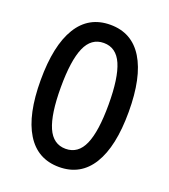

<svg xmlns="http://www.w3.org/2000/svg" viewBox="-132 -808 804 911"><g transform="rotate(20 270.0 -353.0)"><path d="M270 5.9Q161.1 5.9 104.5 -86.2Q47.9 -178.2 47.9 -352.5Q47.9 -527.3 104.5 -619.6Q161.1 -711.9 270 -711.9Q378.9 -711.9 435.5 -619.6Q492.2 -527.3 492.2 -352.5Q492.2 -178.2 435.5 -86.2Q378.9 5.9 270 5.9ZM270 -85.9Q333 -85.9 361.8 -151.6Q390.6 -217.3 390.6 -352.5Q390.6 -487.8 361.8 -554Q333 -620.1 270 -620.1Q207 -620.1 178.2 -554Q149.4 -487.8 149.4 -352.5Q149.4 -217.3 178.2 -151.6Q207 -85.9 270 -85.9Z"/></g></svg>

Font: Kay Pho Du
Style: Bold
Weight: 700
Designer: Victor Gaultney, Khu Oo Reh
Foundry: SIL International
Version: Version 3.000